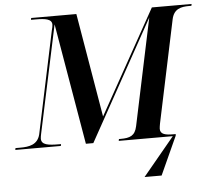

<svg xmlns="http://www.w3.org/2000/svg" viewBox="-84 -779 1154 1054"><g transform="rotate(-5 493.0 -252.0)"><path d="M-24 0H227L229 -10H219C158 -10 121 -15 121 -49C121 -55 123 -68 125 -76L251 -668L365 0H406L772 -660L648 -72C637 -20 609 -10 557 -10H548L546 0H844L670 210H764L860 -1L861 -10H848C806 -10 776 -15 776 -46C776 -52 778 -64 780 -75L899 -639C911 -696 951 -704 995 -704H1008L1010 -714H791L472 -141L375 -714H126L124 -704H150C202 -704 239 -699 239 -668C239 -661 237 -650 233 -636L114 -73C100 -18 54 -10 4 -10H-22Z"/></g></svg>

Font: Noto Serif Display SemiBold
Style: Italic
Weight: 600
Italic angle: -12°
Designer: Monotype Design Team
Foundry: Monotype Imaging Inc.
Version: Version 2.009